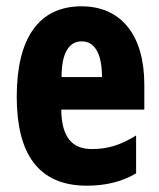

<svg xmlns="http://www.w3.org/2000/svg" viewBox="-20 -578 505 608"><path d="M238 -558C103 -558 33 -457 33 -272C33 -94 99 10 255 10C314 10 365 -2 411 -29V-149C361 -118 320 -106 271 -106C207 -106 175 -145 174 -231H437V-310C437 -465 365 -558 238 -558ZM239 -447C280 -447 303 -408 303 -334H175C175 -417 202 -447 239 -447Z"/></svg>

Font: Noto Sans Sinhala UI ExtraCondensed ExtraBold
Style: Regular
Weight: 800
Width: 2
Designer: Jelle Bosma - Monotype Design Team
Foundry: Monotype Imaging Inc.
Version: Version 2.006